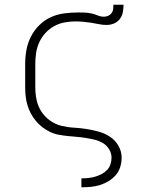

<svg xmlns="http://www.w3.org/2000/svg" viewBox="-20 -581 640 816"><path d="M326 215V177H327Q341 177 355.5 175.5Q370 174 384 170Q398 166 411.5 159Q425 152 435 141.5Q445 131 449.5 117Q454 103 454 89Q454 70 443.5 53Q433 36 416.5 26.5Q400 17 381 12.5Q362 8 343 5Q324 2 305 0.5Q286 -1 267 -3Q248 -5 229 -8.5Q210 -12 192.5 -20.5Q175 -29 160 -40.5Q145 -52 132.5 -67Q120 -82 111 -99Q102 -116 96.5 -134.5Q91 -153 89 -172Q87 -191 87 -210V-310Q87 -340 92.5 -369.5Q98 -399 111.5 -425.5Q125 -452 146.5 -473.5Q168 -495 195 -507.5Q222 -520 252 -524Q282 -528 312 -528Q326 -528 340 -527.5Q354 -527 368 -524Q382 -521 395 -515.5Q408 -510 422 -510Q431 -510 440 -514Q449 -518 454.5 -525.5Q460 -533 461 -542.5Q462 -552 462 -561H505Q505 -545 502 -529Q499 -513 489 -500Q479 -487 464 -481Q449 -475 433 -475Q433 -475 433 -475Q433 -475 432 -475Q416 -475 399.5 -478.5Q383 -482 366.5 -484.5Q350 -487 333.5 -488.5Q317 -490 300 -490Q277 -490 253.5 -485.5Q230 -481 209.5 -469.5Q189 -458 173 -440.5Q157 -423 147 -401.5Q137 -380 133.5 -356.5Q130 -333 130 -310V-210Q130 -183 135.5 -156.5Q141 -130 155.5 -107.5Q170 -85 192 -69Q214 -53 240 -46.5Q266 -40 293 -38.5Q320 -37 346 -33Q372 -29 398 -22Q424 -15 446.5 -0.5Q469 14 483 38Q497 62 497 89Q497 109 491 128.5Q485 148 472 163Q459 178 442 188.5Q425 199 406 205Q387 211 367 213Q347 215 327 215Z"/></svg>

Font: Zed Sans Extralight Extended
Style: Regular
Weight: 200
Width: 7
Designer: Belleve Invis
Foundry: Belleve Invis
Version: Version 1.0.0; ttfautohint (v1.8.4)